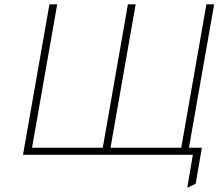

<svg xmlns="http://www.w3.org/2000/svg" viewBox="-20 -720 1017 893"><path d="M851 153 877 0H826L832 -33H919L890 135ZM87 0 210 -700H246L129 -33H458L575 -700H611L494 -33H823L940 -700H976L853 0Z"/></svg>

Font: Overpass Thin
Style: Italic
Weight: 250
Italic angle: -10°
Designer: Delve Withrington, Dave Bailey, Thomas Jockin
Foundry: Delve Fonts LLC
Version: Version 4.000